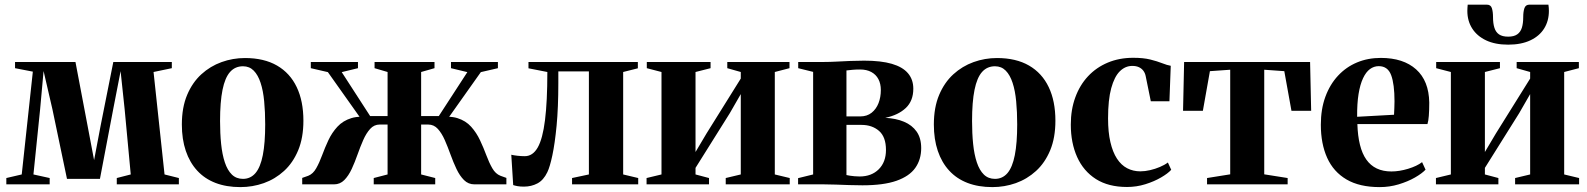

<svg xmlns="http://www.w3.org/2000/svg" viewBox="-20 -772 6646 804"><path d="M6.5 0V-26.5L71 -41.5L117.5 -472L43 -486.5V-512.5H296L347 -244L374 -101.5L401 -244L454.5 -512.5H699.5V-486.5L623 -470.5L669 -41.5L729 -26.5V0H469V-26.5L527.5 -41.5L502 -314L485 -474L454 -314.5L398.5 -23H260.5L199.5 -314.5L162.5 -474.5L148 -314.5L120 -41.5L188 -26.5V0Z M741.5 -250.5Q741.5 -322 763.5 -374.2Q785.5 -426.5 823 -460.8Q860.5 -495 907.8 -512Q955 -529 1006 -529Q1085.5 -529 1140 -497.5Q1194.5 -466 1222.5 -407.2Q1250.5 -348.5 1250.5 -266.5Q1250.5 -195.5 1228.8 -143Q1207 -90.5 1169.5 -56.2Q1132 -22 1084.8 -5.2Q1037.5 11.5 986.5 11.5Q928 11.5 882.5 -6Q837 -23.5 805.8 -57.5Q774.5 -91.5 758 -140.2Q741.5 -189 741.5 -250.5ZM997.5 -23Q1029 -23 1049.8 -47.2Q1070.5 -71.5 1080.5 -122.2Q1090.5 -173 1090.5 -251.5Q1090.5 -303.5 1086.2 -348Q1082 -392.5 1071.2 -425.2Q1060.5 -458 1042.5 -476.2Q1024.5 -494.5 997.5 -494.5Q964.5 -494.5 943.2 -470.5Q922 -446.5 911.8 -395.8Q901.5 -345 901.5 -265Q901.5 -213.5 906 -169.2Q910.5 -125 921.5 -92Q932.5 -59 951 -41Q969.5 -23 997.5 -23Z M1245.5 0V-27L1271 -36Q1291 -44 1304.2 -67.5Q1317.5 -91 1329 -122.2Q1340.5 -153.5 1355.2 -185Q1370 -216.5 1393 -241.5Q1416 -266.5 1451.8 -277.5Q1487.5 -288.5 1541 -278L1516 -240L1353 -470L1281.5 -486.5V-512.5H1479V-486.5L1411 -470L1530 -286H1603V-470.5L1548.5 -486.5V-512.5H1799.5V-486.5L1743.5 -470.5V-286H1817.5L1937 -470L1868.5 -486.5V-512.5H2065V-486.5L1993.5 -470L1830.5 -240L1805.5 -278Q1859.5 -288.5 1895 -277.5Q1930.5 -266.5 1953 -241.2Q1975.5 -216 1990.2 -184.5Q2005 -153 2016.5 -122Q2028 -91 2041.5 -67.5Q2055 -44 2075.5 -36L2100.5 -27V0H1967Q1941 0 1923 -18Q1905 -36 1891.5 -64.5Q1878 -93 1866.5 -125Q1855 -157 1842.5 -185.5Q1830 -214 1813.5 -232.2Q1797 -250.5 1773 -250.5H1743.5V-41.5L1802.5 -26.5V0H1545V-26.5L1603 -41.5V-250.5H1570Q1546.5 -250.5 1530 -232.2Q1513.5 -214 1501 -185.5Q1488.5 -157 1477.2 -125Q1466 -93 1452.8 -64.5Q1439.5 -36 1421.8 -18Q1404 0 1378.5 0Z M2174 9.5Q2158 9.5 2147.2 7.5Q2136.5 5.5 2129 3L2121 -124Q2131.5 -121.5 2146.8 -119.8Q2162 -118 2177.5 -118Q2211 -118 2231.8 -154.5Q2252.5 -191 2262.2 -269Q2272 -347 2272 -470.5L2193 -486V-512.5H2651V-486L2589.5 -470.5V-41.5L2652.5 -26.5V0H2375.5V-26.5L2446 -41.5V-473H2318V-424Q2318 -322 2310.8 -246.2Q2303.5 -170.5 2293 -121.5Q2282.5 -72.5 2272 -51Q2256 -17.5 2230.5 -4Q2205 9.5 2174 9.5Z M2687.5 0V-26.5L2750 -41.5V-470.5L2688.5 -486.5V-512.5H2955.5V-486.5L2892.5 -470.5V-135.5L2938.5 -213L3082 -443V-470.5L3025.5 -486.5V-512.5H3286V-486.5L3224.5 -470.5V-41.5L3287 -26.5V0H3019V-26.5L3082 -41.5V-378L3036 -298L2892.5 -69V-41.5L2949 -26.5V0Z M3591.5 4Q3565.5 4 3536.5 3Q3507.5 2 3480.2 1Q3453 0 3431.5 0H3322V-26L3385 -41.5V-471L3322.5 -486.5V-512.5H3432Q3454 -512.5 3482.5 -514Q3511 -515.5 3541.5 -516.8Q3572 -518 3598.5 -518Q3669 -518 3714.5 -504.8Q3760 -491.5 3782.2 -465.2Q3804.5 -439 3804.5 -400.5Q3804.5 -349.5 3773 -319.8Q3741.5 -290 3687 -278.5Q3731.5 -276.5 3765.5 -262.2Q3799.5 -248 3818.5 -220.8Q3837.5 -193.5 3837.5 -152Q3837.5 -104 3812.8 -69Q3788 -34 3734 -15Q3680 4 3591.5 4ZM3579.5 -33Q3629.5 -33 3659.8 -63.2Q3690 -93.5 3690 -144Q3690 -198.5 3661 -223.8Q3632 -249 3587.5 -249H3524.5V-39Q3531 -37.5 3539.5 -36.2Q3548 -35 3558.2 -34Q3568.5 -33 3579.5 -33ZM3524.5 -284.5H3582Q3610.5 -284.5 3629.8 -299.8Q3649 -315 3658.8 -340Q3668.5 -365 3668.5 -395Q3668.5 -421.5 3658.2 -440.8Q3648 -460 3628.5 -470.5Q3609 -481 3582 -481Q3565 -481 3550.8 -479.8Q3536.5 -478.5 3524.5 -477Z M3890.5 -250.5Q3890.5 -322 3912.5 -374.2Q3934.5 -426.5 3972 -460.8Q4009.5 -495 4056.8 -512Q4104 -529 4155 -529Q4234.5 -529 4289 -497.5Q4343.5 -466 4371.5 -407.2Q4399.5 -348.5 4399.5 -266.5Q4399.5 -195.5 4377.8 -143Q4356 -90.5 4318.5 -56.2Q4281 -22 4233.8 -5.2Q4186.5 11.5 4135.5 11.5Q4077 11.5 4031.5 -6Q3986 -23.5 3954.8 -57.5Q3923.5 -91.5 3907 -140.2Q3890.5 -189 3890.5 -250.5ZM4146.5 -23Q4178 -23 4198.8 -47.2Q4219.5 -71.5 4229.5 -122.2Q4239.5 -173 4239.5 -251.5Q4239.5 -303.5 4235.2 -348Q4231 -392.5 4220.2 -425.2Q4209.5 -458 4191.5 -476.2Q4173.5 -494.5 4146.5 -494.5Q4113.5 -494.5 4092.2 -470.5Q4071 -446.5 4060.8 -395.8Q4050.5 -345 4050.5 -265Q4050.5 -213.5 4055 -169.2Q4059.5 -125 4070.5 -92Q4081.5 -59 4100 -41Q4118.5 -23 4146.5 -23Z M4699.5 11Q4621.5 11 4569.2 -22.2Q4517 -55.5 4490.5 -114.5Q4464 -173.5 4464 -250Q4464 -313 4482.8 -364.2Q4501.5 -415.5 4536 -452.5Q4570.5 -489.5 4618.8 -509.8Q4667 -530 4725.5 -530Q4767.5 -530 4796.8 -522.8Q4826 -515.5 4846.8 -507.2Q4867.5 -499 4882.5 -496.5L4877 -348H4799L4777.5 -453.5Q4775 -466 4768 -475.5Q4761 -485 4749.5 -490.5Q4738 -496 4721.5 -496Q4692 -496 4669.2 -473.5Q4646.5 -451 4633.2 -402.5Q4620 -354 4620 -276Q4620 -218.5 4629.8 -176.8Q4639.5 -135 4657.2 -107.8Q4675 -80.5 4700 -67.5Q4725 -54.5 4755 -54.5Q4774.5 -54.5 4796 -59.5Q4817.5 -64.5 4837 -72.8Q4856.5 -81 4870.5 -91.5L4884.5 -61Q4870.5 -45.5 4841.8 -28.8Q4813 -12 4776 -0.5Q4739 11 4699.5 11Z M5034.5 0V-26.5L5131.5 -42V-480L5046.5 -474L5017 -308H4934L4938.5 -512.5H5466L5470.5 -308H5388L5358 -474L5274 -480V-42L5372 -26.5V0Z M5757.5 11.5Q5673 11.5 5618.5 -20.5Q5564 -52.5 5537.5 -111.2Q5511 -170 5511 -249.5Q5511 -315 5530 -366.8Q5549 -418.5 5583 -455Q5617 -491.5 5662.5 -510.5Q5708 -529.5 5762 -529.5Q5856.5 -529.5 5910 -481.5Q5963.5 -433.5 5965 -342.5Q5965 -309.5 5963.2 -287.2Q5961.5 -265 5957.5 -252.5H5664Q5665.5 -203 5674.8 -165.8Q5684 -128.5 5701.5 -103.8Q5719 -79 5745.2 -66.5Q5771.5 -54 5806.5 -54Q5839.5 -54 5876.5 -65.2Q5913.5 -76.5 5935 -93L5949.5 -61.5Q5934.5 -45.5 5904.8 -28.5Q5875 -11.5 5836.8 0Q5798.5 11.5 5757.5 11.5ZM5663 -283 5817.5 -291.5Q5818.5 -306 5818.8 -319.5Q5819 -333 5819.5 -347.5Q5819.5 -419.5 5805.5 -457.2Q5791.5 -495 5753.5 -495Q5733.5 -495 5716.8 -482.8Q5700 -470.5 5687.8 -444.5Q5675.5 -418.5 5669 -378.5Q5662.5 -338.5 5663 -283Z M5993 0V-26.5L6055.5 -41.5V-470.5L5994 -486.5V-512.5H6261V-486.5L6198 -470.5V-135.5L6244 -213L6387.5 -443V-470.5L6331 -486.5V-512.5H6591.5V-486.5L6530 -470.5V-41.5L6592.5 -26.5V0H6324.5V-26.5L6387.5 -41.5V-378L6341.5 -298L6198 -69V-41.5L6254.5 -26.5V0ZM6206 -752.5Q6222.5 -752.5 6227.2 -737.8Q6232 -723 6232 -700.5Q6232 -674 6237.8 -655.8Q6243.5 -637.5 6257.2 -628Q6271 -618.5 6295.5 -618.5Q6319.5 -618.5 6333.2 -628Q6347 -637.5 6352.8 -655.8Q6358.5 -674 6358.5 -700.5Q6358.5 -723 6363.5 -737.8Q6368.5 -752.5 6384.5 -752.5H6464Q6465 -746 6465.5 -739.2Q6466 -732.5 6466 -726.5Q6466 -684.5 6446.2 -652.8Q6426.5 -621 6388.2 -603Q6350 -585 6295.5 -585Q6241 -585 6203 -603Q6165 -621 6144.8 -652.8Q6124.5 -684.5 6124.5 -726.5Q6124.5 -733 6125 -739.5Q6125.5 -746 6126 -752.5Z"/></svg>

Font: Merriweather 120pt
Style: Bold
Weight: 700
Designer: Eben Sorkin
Foundry: Eben Sorkin
Version: Version 2.100